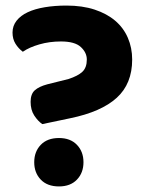

<svg xmlns="http://www.w3.org/2000/svg" viewBox="-20 -654 531 690"><path d="M132 -208Q116 -219 103 -239Q90 -259 90 -288Q90 -316 105 -329.5Q120 -343 150 -351L226 -370Q260 -381 276 -396Q292 -411 292 -440Q292 -465 270.5 -485Q249 -505 199 -505Q158 -505 121.5 -494.5Q85 -484 62 -468Q46 -480 35.5 -497Q25 -514 25 -537Q25 -561 39.5 -579.5Q54 -598 79.5 -610Q105 -622 141 -628Q177 -634 219 -634Q276 -634 320 -619.5Q364 -605 394 -579.5Q424 -554 439.5 -518Q455 -482 455 -440Q455 -353 399.5 -302.5Q344 -252 232 -229ZM192 -158Q233 -158 256.5 -133.5Q280 -109 280 -71Q280 -33 256.5 -8.5Q233 16 192 16Q150 16 126.5 -8.5Q103 -33 103 -71Q103 -109 126.5 -133.5Q150 -158 192 -158Z"/></svg>

Font: Baloo 2 Latin
Style: Bold
Weight: 400
Designer: Sarang Kulkarni and Ek Type
Foundry: Ek Type
Version: Version 1.001